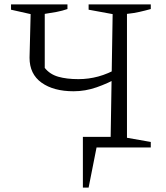

<svg xmlns="http://www.w3.org/2000/svg" viewBox="-20 -669 752 871"><path d="M356 182V-48H482L491 -605L382 -625V-649H664V-628Q639 -621 612.5 -615Q586 -609 556 -606V-44L664 -25V0H418L382 182ZM314 -255Q223 -255 168.5 -294Q114 -333 114 -407L119 -605L30 -625V-649H286V-628Q263 -620 237 -615Q211 -610 183 -606V-361Q206 -332 244 -321Q282 -310 336 -310Q382 -310 426 -322Q470 -334 516 -360V-317Q470 -291 418.5 -273Q367 -255 314 -255Z"/></svg>

Font: Piazzolla 24pt Light
Style: Regular
Weight: 300
Designer: Juan Pablo del Peral
Foundry: Huerta Tipografica
Version: Version 2.005